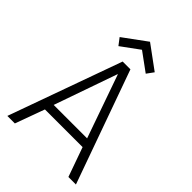

<svg xmlns="http://www.w3.org/2000/svg" viewBox="-243 -950 1056 1056"><g transform="rotate(45 284.5 -422.0)"><path d="M178 -703.5 147.5 -743.5 284 -843.5 421 -743 391.5 -702.5 284 -781ZM254.5 -660H315L551 0H492.5L431.5 -171.5H138.5L76 0H17.5ZM155 -223H415L285.5 -591.5H284Z"/></g></svg>

Font: League Spartan Light
Style: Regular
Weight: 277
Foundry: The League of Moveable Type
Version: Version 2.002